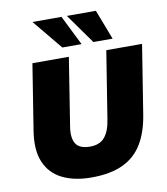

<svg xmlns="http://www.w3.org/2000/svg" viewBox="-100 -1025 977 1121"><g transform="rotate(-10 388.5 -465.0)"><path d="M47 0ZM352 12Q252 12 181 -22.5Q110 -57 78.5 -129.5Q47 -202 65 -315L127 -705H343L279 -300Q269 -236 290.5 -201.5Q312 -167 375 -167Q432 -167 461.5 -202Q491 -237 501 -304L565 -705H777L712 -297Q696 -196 654.5 -127Q613 -58 539 -23Q465 12 352 12ZM499 -765 373 -942H545L613 -765ZM315 -765 169 -942H341L429 -765Z"/></g></svg>

Font: Winston Black
Style: Italic
Weight: 900
Italic angle: -9°
Designer: Original fonts by Vernon Adams / Changes by Cristiano Sobral
Foundry: VOriginal fonts by Vernon Adams / Changes by Cristiano Sobral
Version: Version 2.503;July 17, 2020;FontCreator 13.0.0.2655 64-bit